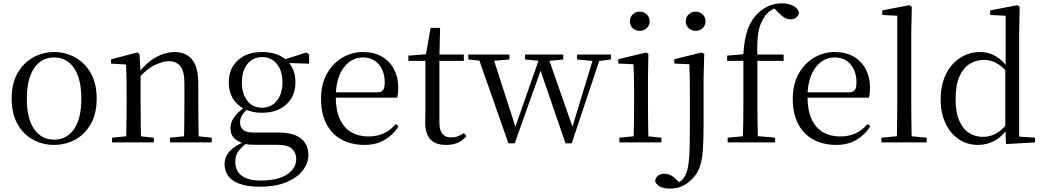

<svg xmlns="http://www.w3.org/2000/svg" viewBox="-20 -836 6122 1127"><path d="M297.5 14.6Q231.2 14.6 174.4 -15.9Q117.6 -46.5 83 -107.4Q48.4 -168.3 48.4 -257.8Q48.4 -347.6 84.1 -408.5Q119.7 -469.3 176.7 -500Q233.7 -530.6 297.5 -530.6Q362.2 -530.6 419.2 -500.1Q476.2 -469.5 511.9 -408.7Q547.5 -347.8 547.5 -257.8Q547.5 -168 512.4 -107.2Q477.3 -46.3 420.5 -15.8Q363.7 14.6 297.5 14.6ZM297.5 -16.4Q372 -16.4 414.7 -78.2Q457.4 -140.1 457.4 -256.6Q457.4 -373.4 414.7 -436.1Q372 -498.8 297.5 -498.8Q223.1 -498.8 180.3 -436.1Q137.5 -373.4 137.5 -256.6Q137.5 -140.1 180.3 -78.2Q223.1 -16.4 297.5 -16.4Z M637.7 0V-27.8L746.4 -38.6H778.8L882.7 -27.8V0ZM719.9 0Q721.1 -24.4 721.6 -65.3Q722.1 -106.3 722.6 -150.7Q723.1 -195.1 723.1 -228.5V-289.4Q723.1 -340.8 722.5 -380.8Q721.9 -420.7 719.9 -457.5L631.8 -462.4V-487.9L785.9 -528L798.9 -519.8L805.3 -403.1V-401.7V-228.5Q805.3 -195.1 805.8 -150.7Q806.3 -106.3 806.8 -65.3Q807.3 -24.4 808.3 0ZM977.8 0V-27.8L1085.3 -38.6H1118.3L1222.8 -27.8V0ZM1059.5 0Q1060.5 -24.4 1061 -64.8Q1061.5 -105.3 1062 -149.7Q1062.5 -194.1 1062.5 -228.5V-344.3Q1062.5 -418.1 1038.4 -447.5Q1014.3 -476.9 970.6 -476.9Q936.9 -476.9 889.8 -454.8Q842.6 -432.7 788.2 -372.4L779.7 -406H789.8Q844.4 -472.9 898.1 -501.7Q951.9 -530.6 1004.5 -530.6Q1070 -530.6 1107 -487.1Q1144 -443.5 1144 -342.4V-228.5Q1144 -194.1 1144.5 -149.7Q1145 -105.3 1145.6 -64.8Q1146.2 -24.4 1147.2 0Z M1505.5 259.8Q1430.9 259.8 1385.3 242.6Q1339.7 225.4 1319 195.8Q1298.2 166.2 1298.2 128Q1298.2 81.5 1331.8 48.1Q1365.4 14.6 1430.6 -11.3L1435.8 -2.4Q1397.2 27 1379.2 52.1Q1361.2 77.1 1361.2 113.8Q1361.2 168.1 1399.4 195.9Q1437.7 223.7 1508.5 223.7Q1612.6 223.7 1665.8 187.3Q1718.9 151 1718.9 96.6Q1718.9 63.1 1695.1 38.5Q1671.3 13.9 1607.8 13.9H1485Q1461.9 13.9 1443.9 12.8Q1425.9 11.7 1409.8 6.9V4.5Q1332.7 -15.2 1332.7 -83.9Q1332.7 -115.9 1352.3 -144.9Q1372 -173.9 1417.3 -208.6V-217.6L1440.1 -206.2Q1413.8 -179.2 1401.4 -160.2Q1389.1 -141.1 1389.1 -115.9Q1389.1 -90.3 1407 -74.3Q1424.9 -58.2 1465.7 -58.2H1612.5Q1673.4 -58.2 1712.5 -42.6Q1751.6 -26.9 1770.8 2.8Q1790.1 32.6 1790.1 75Q1790.1 121.1 1757.5 163.8Q1724.9 206.5 1661.7 233.1Q1598.5 259.8 1505.5 259.8ZM1518.4 -174.1Q1457.8 -174.1 1413.8 -196.5Q1369.8 -218.9 1346.3 -258.7Q1322.7 -298.6 1322.7 -351.9Q1322.7 -432.7 1375.5 -481.7Q1428.3 -530.6 1518.6 -530.6Q1565.5 -530.6 1602.4 -517.7Q1639.3 -504.7 1663.1 -480.5L1665.8 -477.8Q1714.1 -432.4 1714.1 -351.9Q1714.1 -298.6 1690.2 -258.7Q1666.2 -218.9 1622.3 -196.5Q1578.5 -174.1 1518.4 -174.1ZM1517.6 -203.7Q1572.5 -203.7 1605.2 -244.9Q1638 -286.1 1638 -352.7Q1638 -420.4 1605.1 -460.7Q1572.3 -501 1519.4 -501Q1464.8 -501 1432.3 -460.2Q1399.8 -419.4 1399.8 -351.9Q1399.8 -285.3 1431.7 -244.5Q1463.6 -203.7 1517.6 -203.7ZM1632.9 -467.3V-483.9H1638.9L1778.1 -527.5L1794.5 -516.5V-462.2Z M2119.3 14.6Q2045.5 14.6 1987.6 -15.4Q1929.7 -45.5 1897.1 -106.2Q1864.4 -167 1864.4 -256.8Q1864.4 -341.1 1898.5 -402.5Q1932.6 -463.8 1988.8 -497.2Q2045 -530.6 2110.9 -530.6Q2176.2 -530.6 2222.4 -503.3Q2268.6 -475.9 2293.1 -429.2Q2317.7 -382.4 2317.7 -323.2Q2317.7 -286.8 2311.4 -262.9H1902.6V-294.2H2193.3Q2219.6 -294.2 2229 -308.2Q2238.3 -322.1 2238.3 -352.3Q2238.3 -416.2 2204.2 -457.5Q2170.2 -498.8 2108.6 -498.8Q2064.8 -498.8 2029 -471.6Q1993.1 -444.5 1972 -392.8Q1950.9 -341.2 1950.9 -268.7Q1950.9 -188 1975.4 -135.9Q1999.9 -83.8 2042.9 -59.4Q2086 -35 2141.5 -35Q2194.5 -35 2233.8 -53.7Q2273.2 -72.3 2303.7 -108.1L2319.6 -94.3Q2287 -43.5 2237 -14.4Q2187 14.6 2119.3 14.6Z M2517.9 -478.9V-516H2702.7V-478.9ZM2598.8 14.6Q2536.2 14.6 2506.1 -18Q2476 -50.7 2476 -117.7Q2476 -142.1 2476.5 -161.1Q2477 -180.1 2477 -207.1V-478.9H2377V-509.4L2497.6 -518.8L2478 -504.4L2507.7 -672.5H2563.3L2559.2 -500.6V-489V-117.5Q2559.2 -71.2 2576.7 -50.3Q2594.2 -29.5 2627.3 -29.5Q2649.5 -29.5 2666.5 -35.9Q2683.4 -42.3 2703.4 -54.4L2717.9 -36.8Q2697.4 -11.8 2668 1.4Q2638.6 14.6 2598.8 14.6Z M2964.1 5.2 2781.5 -516H2868.5L3014.1 -65.2L2995.4 -65L3001 -80.1L3153.7 -516H3192.3L3349.7 -65H3331.9L3335.9 -78.3L3469 -516H3509.9L3335.9 5.2H3299.3L3141.2 -455.2H3166L3159.6 -439.5L3001.3 5.2ZM2728.9 -486.8V-516H2970.2V-486.8L2851.2 -477.1H2825.5ZM3061.8 -486.8V-516H3286.3V-486.8L3185.4 -477.1H3163.7ZM3367 -486.8V-516H3566.1V-486.8L3487.8 -477.1H3473.2Z M3615.3 0V-27.8L3725.1 -38.6H3756.5L3862.3 -27.8V0ZM3698.3 0Q3699.3 -24.4 3700.2 -65.3Q3701.1 -106.3 3701.6 -150.7Q3702.1 -195.1 3702.1 -228.5V-288.8Q3702.1 -339.6 3701.2 -380.6Q3700.3 -421.6 3698.3 -458.9L3609.3 -463V-488.6L3773.7 -528L3785.9 -519.8L3783.5 -380.2V-228.5Q3783.5 -195.1 3784 -150.7Q3784.5 -106.3 3785.1 -65.3Q3785.7 -24.4 3786.7 0ZM3734.8 -655Q3710.9 -655 3694.1 -670.5Q3677.3 -686 3677.3 -711.1Q3677.3 -735.9 3694.1 -751.8Q3710.9 -767.7 3734.8 -767.7Q3758.2 -767.7 3775.7 -751.8Q3793.2 -735.9 3793.2 -711.1Q3793.2 -686 3775.7 -670.5Q3758.2 -655 3734.8 -655Z M3911.9 271Q3871.7 271 3850.2 257.4Q3828.7 243.8 3825.3 224.9Q3834.5 183.9 3880 183.9Q3898.1 183.9 3913.8 190.9Q3929.6 197.9 3946.7 215.4L3980.1 245.6V252.4H3951.8V242.8Q3966.5 234.9 3979.9 223.3Q3993.4 211.6 4002.3 194.2Q4015.3 168.3 4021.1 126.6Q4027 84.8 4028.2 28.4Q4029.5 -28 4029.5 -96V-287.7Q4029.5 -338.3 4028.9 -379.9Q4028.3 -421.6 4026.3 -458.9L3938.1 -463V-488.6L4098.9 -528L4113.7 -519.4L4109.9 -380.2V-104.3Q4109.9 -13.2 4105.4 46.9Q4100.9 106.9 4086.4 146.4Q4072 185.8 4041.4 215.6Q4012.3 244.9 3981.3 258Q3950.3 271 3911.9 271ZM4063.6 -655Q4040.3 -655 4022.7 -670.5Q4005.1 -686 4005.1 -711.1Q4005.1 -735.9 4022.7 -751.8Q4040.3 -767.7 4063.6 -767.7Q4086.8 -767.7 4104 -751.8Q4121.2 -735.9 4121.2 -711.1Q4121.2 -686 4104 -670.5Q4086.8 -655 4063.6 -655Z M4251.2 0V-27.8L4367.1 -38.6H4407L4530 -27.8V0ZM4339.7 0Q4341.7 -56.6 4342.6 -114.3Q4343.5 -171.9 4343.5 -228.5V-478.9H4248.1V-509.4L4373.4 -520.4L4342.7 -504.6L4342.9 -510.5Q4348 -606.3 4369.3 -664.5Q4390.7 -722.8 4430.6 -760.1Q4462.2 -789.4 4497.3 -802.9Q4532.4 -816.5 4569.1 -816.5Q4605.5 -816.5 4633.8 -803.1Q4662.1 -789.8 4669.7 -763.8Q4668.7 -746.4 4655.7 -734.5Q4642.8 -722.6 4620.4 -722.6Q4600.9 -722.6 4583.4 -733.2Q4565.9 -743.8 4545.2 -766.1L4518 -794.5V-803.5H4559.3V-794.7Q4530.8 -792.3 4505.7 -775.6Q4480.6 -759 4465 -733.9Q4448.8 -709.1 4439.1 -678.1Q4429.4 -647.1 4426.5 -602.5Q4423.5 -557.9 4425.7 -492.6V-228.5Q4425.7 -171.9 4426.7 -114.3Q4427.7 -56.6 4428.9 0ZM4385.2 -478.9V-516H4579.8V-478.9Z M4888.3 14.6Q4814.5 14.6 4756.6 -15.4Q4698.7 -45.5 4666.1 -106.2Q4633.4 -167 4633.4 -256.8Q4633.4 -341.1 4667.5 -402.5Q4701.6 -463.8 4757.8 -497.2Q4814 -530.6 4879.9 -530.6Q4945.2 -530.6 4991.4 -503.3Q5037.6 -475.9 5062.1 -429.2Q5086.7 -382.4 5086.7 -323.2Q5086.7 -286.8 5080.4 -262.9H4671.6V-294.2H4962.3Q4988.6 -294.2 4998 -308.2Q5007.3 -322.1 5007.3 -352.3Q5007.3 -416.2 4973.2 -457.5Q4939.2 -498.8 4877.6 -498.8Q4833.8 -498.8 4798 -471.6Q4762.1 -444.5 4741 -392.8Q4719.9 -341.2 4719.9 -268.7Q4719.9 -188 4744.4 -135.9Q4768.9 -83.8 4811.9 -59.4Q4855 -35 4910.5 -35Q4963.5 -35 5002.8 -53.7Q5042.2 -72.3 5072.7 -108.1L5088.6 -94.3Q5056 -43.5 5006 -14.4Q4956 14.6 4888.3 14.6Z M5153.6 0V-27.8L5270.5 -38.6H5302.1L5419.7 -27.8V0ZM5243.7 0Q5244.7 -31.5 5245.2 -70.8Q5245.7 -110.1 5246.2 -151.5Q5246.7 -192.9 5246.7 -228.5V-743.7L5158.7 -748.1V-775.1L5317.1 -805.5L5332.1 -796.5L5328.9 -641V-228.5Q5328.9 -192.9 5329.4 -151.5Q5329.9 -110.1 5330.5 -70.8Q5331.1 -31.5 5332.1 0Z M5720.4 14.6Q5657 14.6 5607.4 -19Q5557.9 -52.6 5529.7 -112.6Q5501.4 -172.7 5501.4 -251.6Q5501.4 -337.9 5532.4 -400.3Q5563.3 -462.8 5616.3 -496.7Q5669.2 -530.6 5734.4 -530.6Q5778.2 -530.6 5819.3 -509.2Q5860.5 -487.7 5896.7 -437.5H5906.5L5893.8 -411.3Q5858.2 -450.3 5825.6 -467.4Q5793 -484.5 5755.8 -484.5Q5709.9 -484.5 5672 -461.1Q5634.2 -437.6 5611.7 -386.9Q5589.1 -336.1 5589.1 -253.7Q5589.1 -178.2 5610.2 -128.9Q5631.2 -79.6 5667.6 -56.1Q5704.1 -32.7 5749.2 -32.7Q5790.2 -32.7 5824 -50.6Q5857.7 -68.5 5892.4 -110.2L5904.9 -82.4H5895.5Q5861.7 -33.4 5817.1 -9.4Q5772.5 14.6 5720.4 14.6ZM5885 9.6 5880.9 -88.8V-91.6V-430.7L5882.9 -440.3V-743.5L5792.3 -748.1V-775.1L5950.5 -805.5L5965.3 -796.5L5962.3 -644.4V-34.2L6055.6 -27.8V0Z"/></svg>

Font: Noto Serif TC
Style: Regular
Weight: 200
Designer: Ryoko NISHIZUKA 西塚涼子 (kana & ideographs); Frank Grießhammer (Latin, Greek & Cyrillic); Wenlong ZHANG 张文龙 (bopomofo); San
Foundry: Adobe
Version: Version 2.001;hotconv 1.1.0;makeotfexe 2.6.0